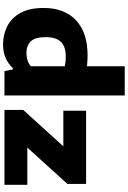

<svg xmlns="http://www.w3.org/2000/svg" viewBox="196 -1044 858 1290"><g transform="rotate(90 625.0 -399.0)"><path d="M279.5 9.5Q213 9.5 157 -18.5Q101 -46.5 67.2 -106.8Q33.5 -167 33.5 -262.5Q33.5 -404 116.8 -481.2Q200 -558.5 352.5 -558.5Q371.5 -558.5 390.2 -557.2Q409 -556 425 -554.5V-808H621.5V0H457.5L446.5 -56H437.5Q410.5 -26.5 371 -8.5Q331.5 9.5 279.5 9.5ZM336.5 -147.5Q360 -147.5 383.8 -154.5Q407.5 -161.5 425 -177.5V-405.5Q412 -408 394.8 -410Q377.5 -412 360 -412Q294 -412 261.8 -379.8Q229.5 -347.5 229.5 -276.5Q229.5 -204 258.8 -175.8Q288 -147.5 336.5 -147.5ZM718.5 0V-126L963 -395.5H724V-548.5H1216V-423L971.5 -153.5H1221.5V0Z"/></g></svg>

Font: Encode Sans SemiExpanded SemiExpanded ExtraBold
Style: Regular
Weight: 800
Width: 6
Designer: Multiple Designers
Foundry: Impallari Type
Version: Version 3.000; ttfautohint (v1.8.3) -l 8 -r 50 -G 200 -x 14 